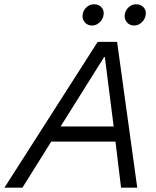

<svg xmlns="http://www.w3.org/2000/svg" viewBox="-78 -869 722 889"><path d="M-57.5 0 374.2 -675H464.2L557.5 0H482.5L456.7 -213.3H159.2L25.8 0ZM202.5 -283.3H448.3L407.5 -605H404.2ZM543.3 -750.8Q520.8 -750.8 507.9 -767.9Q495 -785 500.8 -807.5Q505 -825 519.6 -837.1Q534.2 -849.2 551.7 -849.2Q575.8 -849.2 588.8 -832.9Q601.7 -816.7 595 -792.5Q590 -775 575.4 -762.9Q560.8 -750.8 543.3 -750.8ZM348.3 -750.8Q325.8 -750.8 312.9 -767.9Q300 -785 305.8 -807.5Q310 -825 324.6 -837.1Q339.2 -849.2 356.7 -849.2Q380.8 -849.2 393.8 -832.9Q406.7 -816.7 400 -792.5Q395 -775 380.4 -762.9Q365.8 -750.8 348.3 -750.8Z"/></svg>

Font: Funnel Sans Light Light
Style: Italic
Weight: 300
Italic angle: -14.036°
Version: Version 1.000